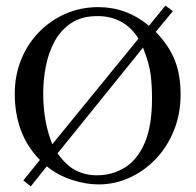

<svg xmlns="http://www.w3.org/2000/svg" viewBox="-20 -638 694 679"><path d="M618.7 -304.2Q618.7 -235.4 595.2 -177Q571.8 -118.7 531 -75.9Q490.2 -33.2 438 -9.5Q385.7 14.2 328.6 14.2Q284.7 14.2 235.4 -1.5Q186 -17.1 145.5 -49.8L88.9 21L62.5 0L121.1 -72.3Q32.2 -162.6 32.2 -306.6Q32.2 -371.1 54.7 -426.8Q77.1 -482.4 117.7 -524.2Q158.2 -565.9 211.9 -589.4Q265.6 -612.8 327.6 -612.8Q427.7 -612.8 506.8 -546.9L564.9 -618.2L591.3 -598.6L530.8 -525.4Q578.6 -475.6 598.6 -423.8Q618.7 -372.1 618.7 -304.2ZM165 -127.9 469.7 -501.5Q419.4 -581.1 324.7 -581.1Q269 -581.1 232.2 -556.6Q195.3 -532.2 173.3 -491.9Q151.4 -451.7 142.1 -403.6Q132.8 -355.5 132.8 -308.1Q132.8 -207 165 -127.9ZM517.6 -290Q517.6 -335.4 512.7 -374.5Q507.8 -413.6 485.8 -469.7L183.6 -95.7Q213.9 -52.7 248 -35.4Q282.2 -18.1 322.3 -18.1Q377 -18.1 421.1 -45.2Q465.3 -72.3 491.5 -132.1Q517.6 -191.9 517.6 -290Z"/></svg>

Font: Rohingya Solluk
Style: Regular
Weight: 400
Designer: SIL International
Foundry: SIL International
Version: Version 1.001